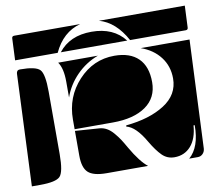

<svg xmlns="http://www.w3.org/2000/svg" viewBox="-71 -713 888 786"><g transform="rotate(-10 372.5 -320.0)"><path d="M0 -10 20 -475Q21 -490 35 -490Q100 -490 117.5 -472Q135 -454 135 -380V-120Q135 -46 117.5 -28Q100 -10 35 -10ZM194 -490H359Q308 -471 269.5 -432Q231 -393 213 -342V-408Q213 -463 194 -490ZM423 -184 424 -189Q521 -198 583.5 -237.5Q646 -277 646 -345Q646 -396 617 -434Q588 -472 537 -490H740L720 -40Q719 -27 710.5 -18.5Q702 -10 690 -10H654Q700 -50 700 -141H695Q691 -86 664.5 -56Q638 -26 596 -26Q566 -26 545 -47Q524 -68 501 -107Q462 -175 423 -184ZM213 -100V-203L313 -196Q329 -195 343.5 -187Q358 -179 371.5 -163Q385 -147 393.5 -134Q402 -121 415 -98Q452 -34 483 -10H311Q256 -10 234.5 -30Q213 -50 213 -100ZM213 -210V-250Q213 -344 275 -411Q337 -478 425 -478Q490 -478 524.5 -444Q559 -410 559 -345Q559 -280 509 -245Q459 -210 372 -210ZM22 -530 26 -620Q26 -630 36 -630H310Q236 -610 199 -530ZM388 -630H745L741 -540Q741 -530 731 -530H500Q456 -611 388 -630ZM212 -530Q259 -591 350 -591Q441 -591 488 -530Z"/></g></svg>

Font: PrimecolorCV1
Style: Medium
Weight: 500
Designer: gluk
Foundry: gluk
Version: Version 0.672